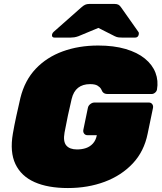

<svg xmlns="http://www.w3.org/2000/svg" viewBox="-20 -940 816 970"><path d="M323 10Q222 10 154.5 -20Q87 -50 58 -111Q29 -172 45 -265Q52 -306 62.5 -354Q73 -402 83 -445Q105 -534 160.5 -592.5Q216 -651 297 -680.5Q378 -710 476 -710Q555 -710 614.5 -692.5Q674 -675 712 -644Q750 -613 765.5 -572.5Q781 -532 773 -487Q771 -478 763 -471.5Q755 -465 746 -465H525Q514 -465 508 -468Q502 -471 498 -476Q496 -481 490.5 -490.5Q485 -500 472.5 -507.5Q460 -515 435 -515Q398 -515 374.5 -496.5Q351 -478 342 -440Q332 -399 323 -356Q314 -313 306 -270Q298 -225 315 -205Q332 -185 369 -185Q394 -185 414.5 -192Q435 -199 449.5 -215Q464 -231 469 -256V-257H422Q411 -257 405 -265Q399 -273 401 -284L424 -395Q426 -406 436 -414Q446 -422 457 -422H732Q743 -422 749 -414Q755 -406 753 -395L726 -265Q708 -175 650.5 -114Q593 -53 508.5 -21.5Q424 10 323 10ZM256 -750Q240 -750 243 -766Q245 -774 251 -779L389 -901Q401 -912 410 -916Q419 -920 430 -920H560Q571 -920 578.5 -916Q586 -912 593 -901L679 -779Q683 -774 681 -766Q678 -750 662 -750H599Q589 -750 579.5 -751Q570 -752 560 -757L477 -799L376 -757Q365 -753 355 -751.5Q345 -750 335 -750Z"/></svg>

Font: Rubik Black
Style: Italic
Weight: 900
Italic angle: -12°
Designer: Hubert and Fischer
Foundry: Hubert and Fischer
Version: Version 2.300;gftools[0.9.30]